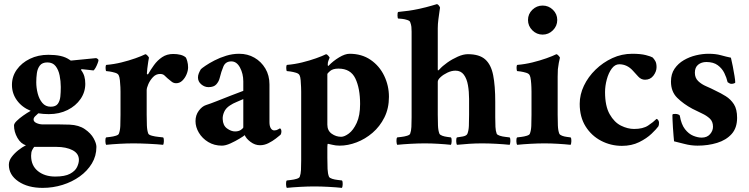

<svg xmlns="http://www.w3.org/2000/svg" viewBox="-20 -699 3634 932"><path d="M318 -94Q363 -92 392 -72Q421 -52 434.5 -27.5Q448 -3 448 14Q448 58 426 94.5Q404 131 367 157.5Q330 184 283.5 198.5Q237 213 187 213Q115 213 69 181.5Q23 150 23 101Q23 81 36.5 63Q50 45 69 30Q88 15 106 6Q81 -1 64.5 -30Q48 -59 48 -90Q48 -99 60.5 -111.5Q73 -124 92 -137.5Q111 -151 129 -161Q87 -178 62.5 -211.5Q38 -245 38 -287Q38 -328 61.5 -361Q85 -394 125 -413.5Q165 -433 215 -433Q248 -433 273.5 -427.5Q299 -422 319 -408Q322 -405 325 -405L447 -417Q449 -416 453.5 -413.5Q458 -411 458 -406Q458 -403 454 -392Q450 -381 444.5 -371Q439 -361 434 -357Q418 -359 408 -360Q398 -361 379 -363Q373 -363 373 -360Q385 -344 389.5 -328Q394 -312 394 -292Q394 -252 371 -218.5Q348 -185 308 -165Q268 -145 217 -145Q204 -145 191 -146Q178 -147 166 -149Q158 -142 150.5 -134.5Q143 -127 143 -119Q143 -108 157.5 -101.5Q172 -95 189 -95Q196 -95 203 -95Q210 -95 218 -95Q243 -95 271 -95Q299 -95 318 -94ZM254 14H146Q141 20 136 30Q131 40 131 57Q131 105 164 131.5Q197 158 248 158Q295 158 320 144.5Q345 131 354 112Q363 93 363 77Q363 46 332 30Q301 14 254 14ZM210 -396Q185 -396 173.5 -381Q162 -366 159 -344Q156 -322 156 -300Q156 -273 163 -245.5Q170 -218 185.5 -199.5Q201 -181 226 -181Q251 -181 261 -195.5Q271 -210 273 -231Q275 -252 275 -273Q275 -276 275 -278Q275 -305 269.5 -332.5Q264 -360 250 -378Q236 -396 210 -396Z M821 -437Q840 -437 856 -433Q872 -429 882 -420Q885 -416 889 -402Q893 -388 893 -372Q893 -356 885.5 -338Q878 -320 865 -307.5Q852 -295 835 -295Q822 -295 812 -303.5Q802 -312 793 -319Q785 -327 777.5 -333.5Q770 -340 757 -340Q737 -340 722.5 -324.5Q708 -309 700 -290.5Q692 -272 692 -261V-142Q692 -115 693 -90Q694 -65 700 -50Q703 -44 718 -40Q733 -36 749.5 -34.5Q766 -33 772 -32Q776 -27 775.5 -14Q775 -1 772 4Q744 1 701.5 -1Q659 -3 628 -3Q597 -3 560.5 -1Q524 1 495 4Q492 -1 491.5 -14Q491 -27 495 -32Q502 -33 515.5 -34.5Q529 -36 542 -40Q555 -44 557 -50Q563 -65 564 -88Q565 -111 565 -142V-254Q565 -259 564.5 -275.5Q564 -292 562 -309.5Q560 -327 556 -334Q552 -342 538.5 -346Q525 -350 512 -352Q499 -354 495 -354Q494 -355 493 -362.5Q492 -370 493 -377Q494 -384 496 -384Q533 -387 569.5 -396Q606 -405 637 -416Q668 -427 686 -436Q691 -435 697 -428Q703 -421 703 -419Q702 -415 699.5 -399Q697 -383 695 -366Q693 -349 693 -342Q693 -338 695.5 -338Q698 -338 699 -339Q711 -360 727.5 -383Q744 -406 767 -421.5Q790 -437 821 -437Z M1141 -438Q1182 -438 1215 -419Q1248 -400 1268 -366.5Q1288 -333 1288 -289V-106Q1288 -87 1294.5 -76.5Q1301 -66 1311 -66Q1322 -66 1329 -70.5Q1336 -75 1339 -76Q1346 -73 1346 -60Q1346 -52 1342 -45Q1335 -39 1319 -26.5Q1303 -14 1283 -4Q1263 6 1242 6Q1218 6 1196.5 -10Q1175 -26 1168 -43Q1164 -39 1143.5 -26.5Q1123 -14 1099 -3Q1075 8 1057 8Q1020 8 991 -9.5Q962 -27 945.5 -54.5Q929 -82 929 -111Q929 -140 945 -161.5Q961 -183 980 -189Q999 -195 1032 -208Q1065 -221 1100.5 -235Q1136 -249 1161 -258V-304Q1161 -341 1145 -371Q1129 -401 1103 -401Q1075 -401 1064.5 -376.5Q1054 -352 1046 -319Q1042 -303 1030 -289.5Q1018 -276 992 -276Q973 -276 957 -289.5Q941 -303 941 -323Q941 -333 945 -343Q949 -353 955 -363Q960 -368 977.5 -380Q995 -392 1021 -405.5Q1047 -419 1078 -428.5Q1109 -438 1141 -438ZM1121 -61Q1139 -61 1150 -69Q1161 -77 1161 -81V-218Q1146 -211 1128.5 -204Q1111 -197 1096 -187Q1076 -174 1068 -155.5Q1060 -137 1061 -121Q1062 -90 1082 -75.5Q1102 -61 1121 -61Z M1677 -438Q1736 -438 1779 -408.5Q1822 -379 1845 -331Q1868 -283 1868 -229Q1868 -173 1846 -129Q1824 -85 1788.5 -54.5Q1753 -24 1711 -8Q1669 8 1629 8Q1609 8 1592 3.5Q1575 -1 1572 -1Q1569 -1 1569 15V67Q1569 98 1570 121Q1571 144 1577 159Q1580 165 1592.5 169Q1605 173 1619.5 174.5Q1634 176 1640 177Q1644 182 1643.5 195Q1643 208 1640 213Q1612 210 1574.5 208Q1537 206 1506 206Q1475 206 1438 208Q1401 210 1372 213Q1369 208 1368.5 195Q1368 182 1372 177Q1379 176 1393 174.5Q1407 173 1420 169Q1433 165 1435 159Q1440 146 1441 126Q1442 106 1442 80Q1442 77 1442 73.5Q1442 70 1442 67V-254Q1442 -259 1441.5 -275.5Q1441 -292 1439.5 -309.5Q1438 -327 1434 -334Q1430 -342 1416.5 -346Q1403 -350 1389.5 -352Q1376 -354 1372 -354Q1371 -355 1370 -362.5Q1369 -370 1370 -377Q1371 -384 1373 -384Q1410 -387 1446.5 -396Q1483 -405 1514 -416Q1545 -427 1563 -436Q1568 -435 1574 -428Q1580 -421 1580 -419Q1579 -415 1575 -406.5Q1571 -398 1571 -386Q1571 -376 1575 -380Q1597 -403 1626 -420.5Q1655 -438 1677 -438ZM1623 -366Q1596 -366 1582.5 -354.5Q1569 -343 1569 -339V-94Q1569 -65 1590 -50Q1611 -35 1636 -35Q1652 -35 1673.5 -51Q1695 -67 1711.5 -102.5Q1728 -138 1728 -194Q1728 -270 1705 -318Q1682 -366 1623 -366Z M2251 -436Q2307 -436 2335.5 -410.5Q2364 -385 2374 -333.5Q2384 -282 2384 -205V-142Q2384 -139 2384 -135.5Q2384 -132 2384 -129Q2384 -103 2385 -83Q2386 -63 2391 -50Q2394 -44 2406.5 -40Q2419 -36 2433.5 -34.5Q2448 -33 2454 -32Q2458 -27 2457.5 -14Q2457 -1 2454 4Q2426 1 2388.5 -1Q2351 -3 2320 -3Q2289 -3 2258 -1Q2227 1 2198 4Q2195 -1 2194.5 -14Q2194 -27 2198 -32Q2208 -33 2226.5 -36.5Q2245 -40 2249 -50Q2255 -65 2256 -88Q2257 -111 2257 -142V-219Q2257 -254 2251.5 -285.5Q2246 -317 2231.5 -336.5Q2217 -356 2191 -356Q2172 -356 2152 -346.5Q2132 -337 2118.5 -324.5Q2105 -312 2105 -302V-142Q2105 -115 2106 -90Q2107 -65 2113 -50Q2116 -44 2127 -40Q2138 -36 2150.5 -34.5Q2163 -33 2169 -32Q2173 -27 2172.5 -14Q2172 -1 2169 4Q2141 1 2107 -1Q2073 -3 2042 -3Q2011 -3 1974 -1Q1937 1 1908 4Q1905 -1 1904.5 -14Q1904 -27 1908 -32Q1915 -33 1929 -34.5Q1943 -36 1956 -40Q1969 -44 1971 -50Q1976 -63 1977 -83Q1978 -103 1978 -129Q1978 -132 1978 -135.5Q1978 -139 1978 -142V-545Q1978 -558 1977 -568.5Q1976 -579 1971 -592Q1969 -598 1957 -602Q1945 -606 1932 -607.5Q1919 -609 1913 -609Q1910 -609 1909.5 -623.5Q1909 -638 1913 -641Q1968 -646 2009.5 -655Q2051 -664 2075.5 -671.5Q2100 -679 2101 -679Q2106 -678 2110.5 -672Q2115 -666 2116 -662Q2116 -662 2113.5 -645Q2111 -628 2108 -605Q2105 -582 2105 -562V-363Q2105 -358 2106 -357Q2108 -357 2113 -362Q2127 -378 2151 -395Q2175 -412 2202 -424Q2229 -436 2251 -436Z M2687 -302V-142Q2687 -115 2688 -90Q2689 -65 2695 -50Q2698 -44 2708.5 -40Q2719 -36 2731.5 -34.5Q2744 -33 2750 -32Q2754 -27 2753.5 -14Q2753 -1 2750 4Q2722 1 2688 -1Q2654 -3 2623 -3Q2592 -3 2555.5 -1Q2519 1 2490 4Q2487 -1 2486.5 -14Q2486 -27 2490 -32Q2497 -33 2510.5 -34.5Q2524 -36 2537 -40Q2550 -44 2552 -50Q2558 -65 2559 -88Q2560 -111 2560 -142V-254Q2560 -259 2559.5 -275.5Q2559 -292 2557 -309.5Q2555 -327 2551 -334Q2547 -342 2533.5 -346Q2520 -350 2507 -352Q2494 -354 2490 -354Q2489 -355 2488 -362.5Q2487 -370 2488 -377Q2489 -384 2491 -384Q2528 -387 2564.5 -396Q2601 -405 2632 -416Q2663 -427 2681 -436Q2686 -435 2692 -428Q2698 -421 2698 -419Q2696 -413 2692.5 -393.5Q2689 -374 2688 -363Q2687 -347 2687 -327Q2687 -307 2687 -302ZM2543 -602Q2543 -631 2564 -651.5Q2585 -672 2614 -672Q2643 -672 2664 -651.5Q2685 -631 2685 -602Q2685 -573 2664 -552Q2643 -531 2614 -531Q2585 -531 2564 -552Q2543 -573 2543 -602Z M3167 -373Q3167 -352 3152 -332Q3137 -312 3111 -312Q3092 -312 3078 -327.5Q3064 -343 3052 -356Q3024 -387 2986 -387Q2965 -387 2949.5 -366Q2934 -345 2925.5 -313.5Q2917 -282 2917 -252Q2917 -184 2939.5 -144.5Q2962 -105 2994.5 -89Q3027 -73 3058 -73Q3101 -73 3126 -89.5Q3151 -106 3167 -122Q3172 -121 3175.5 -115Q3179 -109 3179 -104Q3179 -91 3176 -86Q3167 -73 3143 -50Q3119 -27 3082.5 -9Q3046 9 2999 9Q2945 9 2898 -15.5Q2851 -40 2822.5 -85.5Q2794 -131 2794 -195Q2794 -240 2814.5 -283Q2835 -326 2871 -361Q2907 -396 2952.5 -417Q2998 -438 3049 -438Q3090 -438 3115 -431.5Q3140 -425 3148 -420Q3155 -413 3161 -402.5Q3167 -392 3167 -373Z M3419 -438Q3454 -438 3479 -431Q3504 -424 3528 -419Q3532 -403 3537 -377.5Q3542 -352 3545.5 -330Q3549 -308 3549 -299Q3549 -296 3542.5 -294Q3536 -292 3531 -292Q3525 -292 3521 -294.5Q3517 -297 3512 -300Q3507 -322 3496 -344.5Q3485 -367 3464 -382.5Q3443 -398 3409 -398Q3385 -398 3369 -385Q3353 -372 3353 -346Q3353 -321 3369 -305.5Q3385 -290 3408.5 -280Q3432 -270 3453 -259Q3479 -247 3503 -232Q3527 -217 3542.5 -193Q3558 -169 3558 -127Q3558 -78 3531.5 -48.5Q3505 -19 3461 -5.5Q3417 8 3366 8Q3334 8 3302 -0.5Q3270 -9 3252 -13Q3251 -21 3249.5 -40Q3248 -59 3246.5 -80.5Q3245 -102 3244.5 -119Q3244 -136 3244 -140Q3244 -145 3249.5 -145.5Q3255 -146 3259 -146Q3264 -146 3271 -144Q3278 -142 3280 -137Q3287 -95 3305 -72Q3323 -49 3345 -40Q3367 -31 3386 -31Q3412 -31 3426.5 -47.5Q3441 -64 3441 -84Q3441 -109 3425.5 -123.5Q3410 -138 3387 -148.5Q3364 -159 3341 -171Q3298 -194 3267.5 -224Q3237 -254 3237 -303Q3237 -340 3254.5 -365.5Q3272 -391 3299.5 -407Q3327 -423 3358.5 -430.5Q3390 -438 3419 -438Z"/></svg>

Font: Amiri
Style: Bold
Weight: 700
Designer: Khaled Hosny
Version: Version 0.113